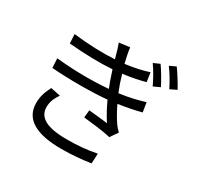

<svg xmlns="http://www.w3.org/2000/svg" viewBox="-184 -1059 1367 1328"><g transform="rotate(30 500.0 -394.5)"><path d="M758 -801 708 -779C738 -737 766 -687 789 -638L841 -662C819 -706 782 -768 758 -801ZM864 -841 814 -818C845 -777 874 -727 898 -679L950 -704C926 -748 888 -809 864 -841ZM265 -262 187 -278C165 -234 147 -192 148 -135C149 -7 259 52 455 52C541 52 619 45 689 34L693 -46C620 -31 547 -24 454 -24C297 -24 224 -66 224 -148C224 -193 241 -227 265 -262ZM462 -695 469 -670C374 -664 260 -668 140 -682L144 -609C269 -598 392 -595 489 -602L515 -524L535 -472C422 -462 271 -461 120 -477L124 -402C279 -391 443 -392 564 -403C586 -355 612 -306 642 -260C610 -264 546 -271 492 -276L486 -216C555 -208 648 -199 704 -184L746 -245C731 -259 719 -272 708 -288C682 -326 658 -369 638 -412C708 -422 771 -435 819 -448L807 -523C760 -508 690 -490 607 -479L584 -539L562 -609C629 -617 690 -630 738 -643L727 -716C677 -699 613 -685 542 -676C532 -717 523 -757 519 -795L434 -784C445 -756 454 -725 462 -695Z"/></g></svg>

Font: Noto Sans CJK HK
Style: Regular
Weight: 400
Designer: Ryoko NISHIZUKA 西塚涼子 (kana, bopomofo & ideographs); Paul D. Hunt (Latin, Greek & Cyrillic); Sandoll Communications 산돌커뮤니
Foundry: Adobe
Version: Version 2.004;hotconv 1.0.118;makeotfexe 2.5.65603